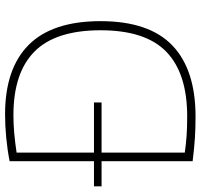

<svg xmlns="http://www.w3.org/2000/svg" viewBox="-37 -750 792 758"><g transform="rotate(-90 359.0 -371.0)"><path d="M277.5 5Q232.5 5 193.5 2.5Q154.5 0 101.5 -6.5V-366H2.5V-396H101.5V-729Q147.5 -738 195.2 -742.5Q243 -747 286.5 -747Q467.5 -747 561 -653.5Q654.5 -560 654.5 -370Q654.5 -179 559 -87Q463.5 5 277.5 5ZM278.5 -28Q448 -28 533.2 -110Q618.5 -192 618.5 -370Q618.5 -547 534.8 -630.5Q451 -714 283.5 -714Q248.5 -714 212 -710.8Q175.5 -707.5 135.5 -701.5V-396H333.5V-366H135.5V-37.5Q166 -33 199.8 -30.5Q233.5 -28 278.5 -28Z"/></g></svg>

Font: Encode Sans SemiExpanded SemiExpanded Thin
Style: Regular
Weight: 100
Width: 6
Designer: Multiple Designers
Foundry: Impallari Type
Version: Version 3.000; ttfautohint (v1.8.3) -l 8 -r 50 -G 200 -x 14 